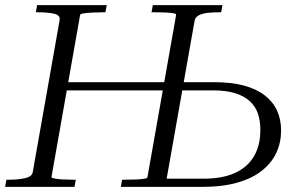

<svg xmlns="http://www.w3.org/2000/svg" viewBox="-32 -730 1162 750"><path d="M204 -409H628L623 -377H199ZM-12 0 -7 -28H3Q39 -28 66 -34Q93 -40 96 -58L201 -652Q204 -671 179 -676.5Q154 -682 119 -682H108L113 -710H385L380 -682H370Q351 -682 330.5 -681Q310 -680 296 -678Q282 -676 281 -672L169 -38Q169 -35 182 -32.5Q195 -30 215 -29Q235 -28 254 -28H264L259 0ZM758 0H440L445 -28H454Q482 -28 501.5 -29Q521 -30 532.5 -32Q544 -34 544 -38L656 -672Q657 -676 646.5 -678Q636 -680 617 -681Q598 -682 570 -682H560L565 -710H837L832 -682H821Q802 -682 781.5 -680Q761 -678 746 -671Q731 -664 728 -648L619 -32H763Q836 -32 885 -54Q934 -76 959.5 -118.5Q985 -161 985 -223Q985 -258 975.5 -286Q966 -314 944 -334.5Q922 -355 886.5 -366Q851 -377 799 -377H652L658 -409H804Q871 -409 920 -396Q969 -383 1001.5 -358Q1034 -333 1050 -298.5Q1066 -264 1066 -220Q1066 -174 1048 -134.5Q1030 -95 992.5 -64.5Q955 -34 896.5 -17Q838 0 758 0Z"/></svg>

Font: Roboto Serif 120pt Expanded Light
Style: Italic
Weight: 300
Width: 7
Italic angle: -10°
Designer: Greg Gazdowicz
Foundry: Commercial Type
Version: Version 1.008